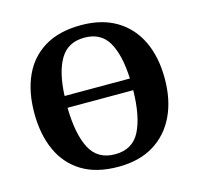

<svg xmlns="http://www.w3.org/2000/svg" viewBox="-106 -839 999 963"><g transform="rotate(-15 393.5 -357.5)"><path d="M394 10Q280 10 205 -36Q130 -82 92.5 -165Q55 -248 55 -359Q55 -470 92.5 -552Q130 -634 205.5 -679.5Q281 -725 395 -725Q503 -725 578.5 -679.5Q654 -634 693 -551.5Q732 -469 732 -358Q732 -247 692.5 -164.5Q653 -82 578 -36Q503 10 394 10ZM563 -403Q558 -525 519.5 -592.5Q481 -660 395 -660Q309 -660 269 -592.5Q229 -525 224 -403ZM394 -55Q485 -55 523.5 -130.5Q562 -206 564 -342H223Q225 -206 264 -130.5Q303 -55 394 -55Z"/></g></svg>

Font: NotoSerif-Bold
Style: Regular
Weight: 700
Designer: Monotype Design Team
Foundry: Monotype Imaging Inc.
Version: Version 2.007; ttfautohint (v1.8) -l 8 -r 50 -G 200 -x 14 -D